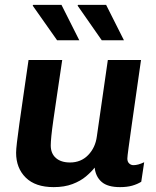

<svg xmlns="http://www.w3.org/2000/svg" viewBox="-20 -757 640 787"><path d="M200 10Q125 10 85.5 -29Q46 -68 46 -131Q46 -144 49.5 -174Q53 -204 59.5 -250.5Q66 -297 75.5 -362.5Q85 -428 97 -511H235Q223 -430 214 -369.5Q205 -309 199 -267Q193 -225 190.5 -199.5Q188 -174 188 -161Q188 -128 209 -109.5Q230 -91 267 -91Q312 -91 341.5 -121.5Q371 -152 377 -198L422 -511H558Q548 -440 538 -371Q528 -302 520 -245Q512 -188 507 -151.5Q502 -115 502 -107Q502 -94 509.5 -87Q517 -80 527 -80Q546 -80 571 -92L559 -12Q543 -2 522 4Q501 10 472 10Q421 10 396.5 -11.5Q372 -33 368 -70Q355 -53 332.5 -34Q310 -15 277 -2.5Q244 10 200 10ZM397 -592 298 -734 300 -737H415L488 -592ZM214 -592 114 -734 116 -737H232L305 -592Z"/></svg>

Font: Chivo Mono SemiBold
Style: Italic
Weight: 600
Italic angle: -8.05°
Monospace: yes
Version: Version 1.008